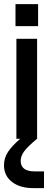

<svg xmlns="http://www.w3.org/2000/svg" viewBox="-32 -694 254 960"><path d="M45.5 -673.5H158.5V-563.5H45.5ZM153 0Q104 41 87.8 64Q71.5 87 71.5 110Q71.5 163 141.5 163H188V246.5H133.5Q67.5 246.5 27.8 215.5Q-12 184.5 -12 132.5Q-12 95.5 8.2 65.2Q28.5 35 69 0H50V-500H153.5V0Z"/></svg>

Font: Overused Grotesk Medium
Style: Regular
Weight: 525
Version: Version 0.004